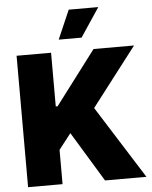

<svg xmlns="http://www.w3.org/2000/svg" viewBox="-61 -979 812 1029"><g transform="rotate(-5 345.0 -464.5)"><path d="M47.9 -707H233.4V-418H243.2L461.9 -707H679.7L437.5 -391.6L684.6 0H461.9L298.8 -268.6L233.4 -184.6V0H47.9ZM347.7 -928.7H506.8L403.3 -773.4H280.3Z"/></g></svg>

Font: Pretendard GOV Black
Style: Regular
Weight: 900
Designer: Base glyphs from Inter by Rasmus Andersson; Hangeul glyphs from Noto Sans CJK(Source Han Sans) by Jang Soo-young and Kan
Foundry: Kil Hyung-jin
Version: Version 1.309